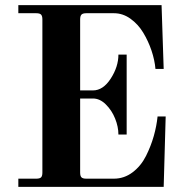

<svg xmlns="http://www.w3.org/2000/svg" viewBox="-20 -732 734 752"><path d="M51.8 0V-32.2H122.1Q135.7 -32.2 140.9 -37.4Q146 -42.5 146 -56.2V-655.8Q146 -669.4 140.9 -674.8Q135.7 -680.2 122.1 -680.2H51.8V-711.9H612.8L621.1 -461.9H588.9Q585.9 -496.6 573.5 -533.7Q561 -570.8 541 -604Q521 -637.2 491 -658.7Q460.9 -680.2 426.8 -680.2H317.9Q304.2 -680.2 299.1 -674.8Q293.9 -669.4 293.9 -655.8V-377.9H344.2Q383.8 -377.9 413.8 -424.3Q443.8 -470.7 443.8 -518.1H476.1V-205.1H443.8Q443.8 -235.4 430.9 -267.6Q418 -299.8 394.5 -323Q371.1 -346.2 344.2 -346.2H293.9V-56.2Q293.9 -42.5 299.1 -37.4Q304.2 -32.2 317.9 -32.2H425.8Q466.3 -32.2 499.3 -57.1Q532.2 -82 551.8 -121.1Q571.3 -160.2 582.3 -199.2Q593.3 -238.3 597.2 -275.9H628.9L621.1 0Z"/></svg>

Font: Flanker Steampunk
Style: Bold
Weight: 700
Designer: Alexey Kryukov, Leonardo Di Lena
Foundry: Alexey Kryukov, Leonardo Di Lena
Version: 1.210